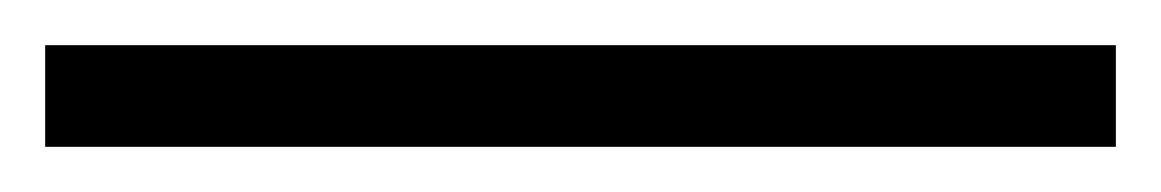

<svg xmlns="http://www.w3.org/2000/svg" viewBox="-23 -825 514 85"><path d="M471 -760H-3V-805H471Z"/></svg>

Font: Noto Sans Thai Looped SemiCondensed Light
Style: Regular
Weight: 300
Width: 4
Designer: Sasikarn Vongin, Ben Mitchell
Foundry: The Fontpad Ltd
Version: Version 1.001; ttfautohint (v1.8.4.7-5d5b)